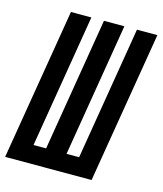

<svg xmlns="http://www.w3.org/2000/svg" viewBox="-126 -817 762 899"><g transform="rotate(15 254.5 -367.5)"><path d="M-16 0 106 -735H205L98 -88H159L266 -735H365L258 -88H319L426 -735H525L403 0Z"/></g></svg>

Font: Iosevka SS04 Semibold
Style: Italic
Weight: 600
Italic angle: -9°
Monospace: yes
Designer: Belleve Invis
Foundry: Belleve Invis
Version: Version 19.0.0; ttfautohint (v1.8.4)